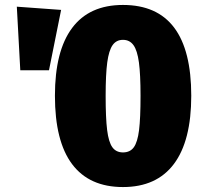

<svg xmlns="http://www.w3.org/2000/svg" viewBox="-20 -736 810 776"><path d="M753 -349Q753 -167 683 -73.5Q613 20 477 20Q341 20 271.5 -72.5Q202 -165 202 -349Q202 -530 271.5 -623Q341 -716 477 -716Q753 -716 753 -349ZM407 -349Q407 -259 413 -210.5Q419 -162 434 -141Q449 -120 477 -120Q506 -120 521 -141Q536 -162 542 -210Q548 -258 548 -349Q548 -435 541.5 -483.5Q535 -532 519.5 -553.5Q504 -575 477 -575Q450 -575 435 -553.5Q420 -532 413.5 -484Q407 -436 407 -349ZM48 -709 227 -696 178 -452H62Z"/></svg>

Font: Fira Sans Extra Condensed Black
Style: Regular
Weight: 900
Width: 1
Designer: Carrois Corporate & Edenspiekermann AG
Foundry: Carrois Corporate GbR & Edenspiekermann AG
Version: Version 4.203